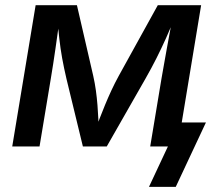

<svg xmlns="http://www.w3.org/2000/svg" viewBox="-20 -566 825 742"><path d="M27.3 0 117.7 -545.9H277.3L340.3 -272.9Q346.7 -244.6 350.6 -216.1Q354.5 -187.5 356.7 -159.4Q358.9 -131.3 360.1 -105.2Q361.3 -79.1 361.8 -56.2H346.2Q354.5 -80.6 364.5 -106.7Q374.5 -132.8 386 -160.6Q397.5 -188.5 410.6 -216.8Q423.8 -245.1 439 -272.9L589.8 -545.9H757.3L667 0H560.5L604 -261.7Q608.4 -287.1 613.8 -317.4Q619.1 -347.7 625 -379.9Q630.9 -412.1 636.7 -443.8Q642.6 -475.6 647.9 -503.9H657.2Q639.6 -458.5 621.8 -418.9Q604 -379.4 584.7 -341.1Q565.4 -302.7 542 -261.7L392.6 0H300.3L236.8 -261.7Q227.1 -303.2 220.2 -341.1Q213.4 -378.9 209 -418.5Q204.6 -458 201.2 -503.9H212.4Q207.5 -473.6 203.4 -442.4Q199.2 -411.1 194.6 -379.9Q189.9 -348.6 185.5 -318.8Q181.2 -289.1 176.3 -261.7L132.8 0ZM555.7 156.2 628.9 0H594.2L609.4 -92.8H775.9L659.2 156.2Z"/></svg>

Font: Inter Medium
Style: Italic
Weight: 500
Italic angle: -9.3988°
Designer: Rasmus Andersson
Foundry: rsms
Version: Version 4.001;git-66647c0bb